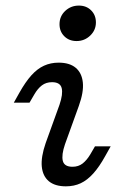

<svg xmlns="http://www.w3.org/2000/svg" viewBox="-20 -648 439 681"><path d="M210.5 -136.3Q197.6 -98.4 202.8 -77.4Q208.1 -56.5 237.1 -56.5Q258.1 -56.5 273 -68.1Q287.9 -79.8 300 -100L316.9 -129H372.6L353.2 -94.4Q332.3 -56.5 310.9 -32.7Q289.5 -8.9 266.1 2Q242.7 12.9 213.7 12.9Q175 12.9 153.2 -5.2Q131.5 -23.4 128.2 -57.3Q125 -91.1 141.9 -140.3L191.1 -276.6Q204 -314.5 198.8 -335.5Q193.5 -356.5 164.5 -356.5Q143.5 -356.5 128.6 -345.2Q113.7 -333.9 101.6 -312.9L84.7 -283.9H29L48.4 -318.5Q70.2 -357.3 91.1 -380.6Q112.1 -404 135.9 -414.9Q159.7 -425.8 187.9 -425.8Q226.6 -425.8 248.4 -407.7Q270.2 -389.5 273.8 -355.6Q277.4 -321.8 259.7 -272.6ZM251.6 -502.4Q225 -502.4 208.1 -519.4Q191.1 -536.3 191.1 -562.1Q191.1 -590.3 211.3 -609.3Q231.5 -628.2 259.7 -628.2Q286.3 -628.2 303.2 -611.3Q320.2 -594.4 320.2 -568.5Q320.2 -541.1 300 -521.8Q279.8 -502.4 251.6 -502.4Z"/></svg>

Font: Playfair 5pt SemiExpanded Light
Style: Italic
Weight: 300
Width: 6
Italic angle: -15.6°
Designer: Claus Eggers Sørensen
Foundry: Claus Eggers Sørensen
Version: Version 2.203